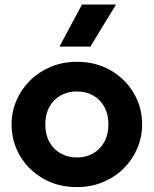

<svg xmlns="http://www.w3.org/2000/svg" viewBox="-20 -784 656 820"><path d="M308.5 15Q227 15 164 -21.5Q101 -58 65.2 -118.8Q29.5 -179.5 29.5 -252.5Q29.5 -306 50 -354.2Q70.5 -402.5 108 -439.8Q145.5 -477 196.5 -498.5Q247.5 -520 308.5 -520Q390 -520 452.8 -483.5Q515.5 -447 551.2 -386.2Q587 -325.5 587 -252.5Q587 -199.5 566.5 -151Q546 -102.5 508.8 -65.2Q471.5 -28 420.5 -6.5Q369.5 15 308.5 15ZM308.5 -111.5Q347 -111.5 377.5 -128.8Q408 -146 425.5 -177.8Q443 -209.5 443 -252.5Q443 -296 425.8 -327.5Q408.5 -359 378 -376.2Q347.5 -393.5 308.5 -393.5Q269.5 -393.5 238.8 -376.2Q208 -359 190.8 -327.5Q173.5 -296 173.5 -252.5Q173.5 -209 191 -177.5Q208.5 -146 239 -128.8Q269.5 -111.5 308.5 -111.5ZM234 -585 330 -764.5H475.5L366 -585Z"/></svg>

Font: Geologica Roman SemiBold
Style: Regular
Weight: 600
Designer: Sindre Bremnes, Frode Helland
Foundry: Monokrom Skriftforlag AS
Version: Version 1.010;gftools[0.9.28]